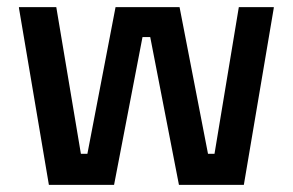

<svg xmlns="http://www.w3.org/2000/svg" viewBox="-20 -520 823 540"><path d="M117.5 0 33.3 -497.5V-500H138.3L207.5 -87.5H225.8L305 -500H485L565 -87.5H583.3L651.7 -500H750V-497.5L665.8 0H483.3L402.5 -415.8H380.8L300.8 0Z"/></svg>

Font: Familjen Grotesk GF Medium
Style: Regular
Weight: 500
Designer: Anders Wikstroem, Jonas Baeckman, Matilda Gysing, Kristian Moeller
Foundry: Familjen STHLM AB
Version: Version 2.000; Beta; Release 4; Build 6